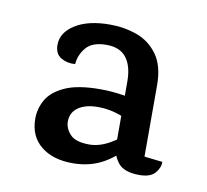

<svg xmlns="http://www.w3.org/2000/svg" viewBox="-46 -673 418 388"><g transform="rotate(10 163.0 -479.5)"><path d="M151.5 -623.5Q180.9 -623.5 207 -614.1Q233 -604.7 249.6 -581.7Q266.1 -558.7 266.1 -519.3V-372.8L303.5 -368.5Q303.5 -355.8 293.9 -345.1Q284.3 -334.4 262 -334.4Q230 -334.4 217.8 -350.5Q205.6 -366.5 205.6 -387.2V-515.7Q205.6 -547.7 192.4 -564.8Q179.3 -581.9 151.6 -581.9Q122.5 -581.9 109.8 -566.8Q97.1 -551.8 95.6 -532.6Q79.6 -531.2 66.7 -538.7Q53.7 -546.3 53.7 -564.7Q53.7 -590.2 80.4 -606.9Q107 -623.5 151.5 -623.5ZM154.4 -491.4Q178.6 -491.4 202.4 -487.6Q226.2 -483.8 241.7 -475.7L243.5 -418Q231.3 -435 207.1 -445.1Q182.8 -455.2 156 -455.2Q131.1 -455.2 116.1 -444.9Q101.2 -434.5 101.2 -415.8Q101.2 -401.8 112.4 -389.6Q123.6 -377.5 151.7 -377.5Q171.9 -377.5 193.1 -389.4Q214.3 -401.2 231 -418.8L233.4 -390.7Q217.2 -366.9 189.3 -350.7Q161.3 -334.4 125 -334.4Q84.2 -334.4 59.8 -354.4Q35.4 -374.3 35.4 -410.2Q35.4 -431.1 46 -449.5Q56.5 -467.8 82.6 -479.6Q108.7 -491.4 154.4 -491.4Z"/></g></svg>

Font: Karma Variable Light
Style: Regular
Weight: 300
Designer: Joana Correia
Foundry: Indian Type Foundry
Version: Version 3.000